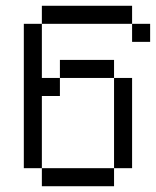

<svg xmlns="http://www.w3.org/2000/svg" viewBox="-20 -645 540 665"><path d="M437.5 -562.5H125V-625H437.5ZM62.5 -562.5H125V-375H187.5V-312.5H125V-62.5H62.5ZM125 -62.5H375V0H125ZM187.5 -437.5H375V-375H187.5ZM375 -375H437.5V-62.5H375ZM437.5 -562.5H500V-500H437.5Z"/></svg>

Font: 寒蝉点阵体 16px
Style: Regular
Weight: 400
Designer: Designed by Warren2060
Foundry: ChillType
Version: Version 1.000